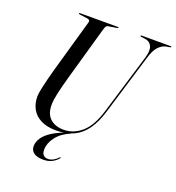

<svg xmlns="http://www.w3.org/2000/svg" viewBox="-157 -825 1055 1151"><g transform="rotate(20 370.0 -249.5)"><path d="M349.5 -7.5 351.5 -3Q293.5 21.5 263.8 61Q234 100.5 233.5 139.5Q232.5 163.5 243.2 175.2Q254 187 273.5 187Q290.5 187 307.8 177.5Q325 168 335.5 155Q337.5 153 339.2 152.2Q341 151.5 342.5 152Q343.5 152.5 343 154.2Q342.5 156 341 158.5Q329 175 304.8 188Q280.5 201 248.5 201Q208.5 201 187.5 185.8Q166.5 170.5 167 142Q167.5 115.5 185.5 89Q203.5 62.5 243.5 37.8Q283.5 13 349.5 -7.5ZM498.5 -201 615 -585.5Q629 -634 617.2 -659Q605.5 -684 576 -688.5L550 -692Q545.5 -692.5 544.2 -693.5Q543 -694.5 543 -696.5Q543 -698 544.5 -699Q546 -700 548.5 -700H735Q737.5 -700 738.5 -699.2Q739.5 -698.5 739.5 -697Q739.5 -695.5 738.2 -694.5Q737 -693.5 733 -692.5L707 -688Q681.5 -682 660.2 -658.8Q639 -635.5 624 -584L508.5 -203Q486.5 -129 453.2 -82Q420 -35 372.8 -12.5Q325.5 10 261 10Q202.5 10 163.2 -9.8Q124 -29.5 104.8 -64.8Q85.5 -100 86 -146Q86.5 -161.5 92.5 -191.5Q98.5 -221.5 107.5 -256.8Q116.5 -292 125 -323L222.5 -665.5Q225 -674.5 220.8 -679.2Q216.5 -684 209 -685L157.5 -692Q153.5 -692.5 152 -693.5Q150.5 -694.5 150.5 -696.5Q150.5 -698 152 -699Q153.5 -700 156 -700H398Q402 -700 402 -697Q402 -695.5 400.8 -694.5Q399.5 -693.5 395.5 -692.5L341 -684Q333.5 -683 329 -677.8Q324.5 -672.5 320 -657.5L225 -322.5Q204 -248.5 194 -203Q184 -157.5 183.5 -129Q182.5 -69 214.8 -39.2Q247 -9.5 301.5 -9.5Q365.5 -9.5 416.8 -54.8Q468 -100 498.5 -201Z"/></g></svg>

Font: Fraunces 120pt
Style: Italic
Weight: 400
Italic angle: -16°
Version: Version 1.000;[b76b70a41]